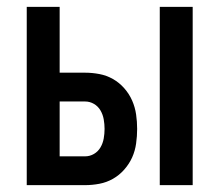

<svg xmlns="http://www.w3.org/2000/svg" viewBox="-20 -540 640 560"><path d="M446 0V-520H542V0ZM58 0V-520H154V-328H228Q249 -328 270 -324Q291 -320 309.5 -309.5Q328 -299 342.5 -282.5Q357 -266 365.5 -246.5Q374 -227 377 -206Q380 -185 380 -164Q380 -143 377 -121.5Q374 -100 365.5 -81Q357 -62 342.5 -45.5Q328 -29 309.5 -18.5Q291 -8 270 -4Q249 0 228 0ZM228 -84Q242 -84 254 -91Q266 -98 273 -110Q280 -122 282.5 -136Q285 -150 285 -164Q285 -178 282.5 -192Q280 -206 273 -218Q266 -230 254 -237Q242 -244 228 -244H154V-84Z"/></svg>

Font: Iosevka Fixed Medium Extended
Style: Regular
Weight: 500
Width: 7
Monospace: yes
Designer: Belleve Invis
Foundry: Belleve Invis
Version: Version 24.1.1; ttfautohint (v1.8.4)